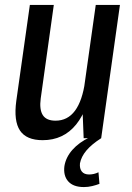

<svg xmlns="http://www.w3.org/2000/svg" viewBox="-20 -560 536 778"><path d="M145 -161Q139 -116 153.5 -93.5Q168 -71 205 -71Q254 -71 284 -111.5Q314 -152 325 -232L364 -299L357 -244Q340 -119 288.5 -55.5Q237 8 153 8Q87 8 61 -31Q35 -70 46 -151L101 -540H198ZM390 0H319L313 -150L368 -540H466ZM320 198Q277 198 256.5 175Q236 152 241 113Q247 77 273.5 47Q300 17 344 -4L390 0Q351 25 330 50Q309 75 304 102Q302 123 311.5 135Q321 147 341 147Q361 147 379 138L383 185Q370 190 353.5 194Q337 198 320 198Z"/></svg>

Font: Pathway Extreme Condensed Medium
Style: Italic
Weight: 500
Width: 3
Italic angle: -8°
Version: Version 1.001;gftools[0.9.26]